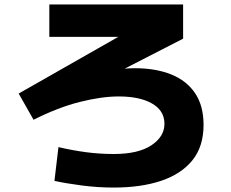

<svg xmlns="http://www.w3.org/2000/svg" viewBox="-20 -784 1040 864"><path d="M492 -91Q602 -91 661 -130Q720 -169 720 -227Q720 -286 664.5 -318Q609 -350 514 -350Q438 -350 340 -325.5Q242 -301 131 -245L64 -363L512 -618H202V-764H804V-610L541 -475Q565 -477 587 -477Q681 -477 750.5 -449Q820 -421 858 -364.5Q896 -308 896 -222Q896 -125 846 -63Q796 -1 705.5 29.5Q615 60 492 60Q419 60 347 50.5Q275 41 225 30L243 -122Q307 -107 368 -99Q429 -91 492 -91Z"/></svg>

Font: Murecho Black
Style: Regular
Weight: 900
Designer: Neil Summerour
Foundry: Positype
Version: Version 1.010; ttfautohint (v1.8.3)